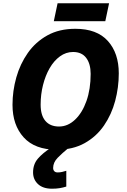

<svg xmlns="http://www.w3.org/2000/svg" viewBox="-20 -900 773 1167"><path d="M325 10Q192 10 124 -65Q56 -140 56 -263Q56 -347 79 -429Q102 -511 149 -578Q196 -645 268 -685Q340 -725 438 -725Q569 -725 635.5 -651Q702 -577 702 -454Q702 -369 680 -286.5Q658 -204 612 -137Q566 -70 494.5 -30Q423 10 325 10ZM339 -131Q392 -131 436 -172.5Q480 -214 505.5 -286Q531 -358 531 -451Q531 -512 504 -548Q477 -584 424 -584Q381 -584 344.5 -557.5Q308 -531 282 -486Q256 -441 241.5 -383.5Q227 -326 227 -264Q227 -199 256 -165Q285 -131 339 -131ZM307 -771 330 -880H643L620 -771ZM296 247Q241 247 211 219Q181 191 181 148Q181 98 210.5 64Q240 30 287 0H396Q359 30 331 58.5Q303 87 303 121Q303 133 310 140.5Q317 148 330 148Q345 148 357.5 145Q370 142 383 138V234Q364 240 343.5 243.5Q323 247 296 247Z"/></svg>

Font: Noto Sans ExtraBold
Style: Italic
Weight: 800
Italic angle: -12°
Designer: Monotype Design Team
Foundry: Monotype Imaging Inc.
Version: Version 2.013; ttfautohint (v1.8.4.7-5d5b)